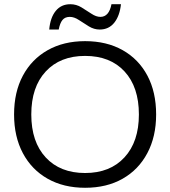

<svg xmlns="http://www.w3.org/2000/svg" viewBox="-20 -880 807 910"><path d="M383.3 10Q281.7 10 205.8 -32.9Q130 -75.8 88.3 -154.2Q46.7 -232.5 46.7 -337.5Q46.7 -443.3 88.3 -521.2Q130 -599.2 205.8 -642.1Q281.7 -685 383.3 -685Q485.8 -685 561.7 -642.1Q637.5 -599.2 678.8 -521.2Q720 -443.3 720 -337.5Q720 -232.5 678.3 -154.2Q636.7 -75.8 561.2 -32.9Q485.8 10 383.3 10ZM383.3 -60Q501.7 -60 570 -134.2Q638.3 -208.3 638.3 -337.5Q638.3 -467.5 570.4 -541.2Q502.5 -615 383.3 -615Q265 -615 196.7 -541.2Q128.3 -467.5 128.3 -337.5Q128.3 -207.5 196.7 -133.8Q265 -60 383.3 -60ZM213.3 -740Q218.3 -796.7 244.2 -828.3Q270 -860 313.3 -860Q341.7 -860 366.2 -845Q390.8 -830 413.3 -815Q435.8 -800 455.8 -800Q496.7 -800 508.3 -860H553.3Q547.5 -805 521.7 -772.5Q495.8 -740 452.5 -740Q425.8 -740 401.2 -755Q376.7 -770 354.2 -785Q331.7 -800 310.8 -800Q288.3 -800 276.2 -785.4Q264.2 -770.8 258.3 -740Z"/></svg>

Font: Funnel Display Light
Style: Regular
Weight: 300
Designer: NORD ID, Kristian Moeller
Foundry: Dicotype
Version: Version 1.000